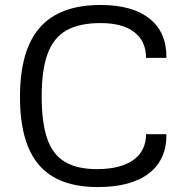

<svg xmlns="http://www.w3.org/2000/svg" viewBox="-20 -739 748 778"><path d="M571.8 -195.3H654.3Q655.8 -92.3 583.5 -36.6Q511.2 19 376 19Q215.3 19 138.2 -70.3Q61 -159.7 61 -346.2Q61 -535.2 141.1 -627Q221.2 -718.8 387.7 -718.8Q517.1 -718.8 586.4 -663.1Q655.8 -607.4 654.3 -504.4H571.8Q571.8 -572.3 523.9 -608.9Q476.1 -645.5 387.7 -645.5Q301.8 -645.5 249.3 -616Q196.8 -586.4 172.9 -521Q148.9 -455.6 148.9 -348.6Q148.9 -242.7 171.1 -177.7Q193.4 -112.8 242.7 -83.3Q292 -53.7 372.6 -53.7Q468.3 -53.7 520 -90.6Q571.8 -127.4 571.8 -195.3Z"/></svg>

Font: Metrophobic
Style: Regular
Weight: 400
Designer: Vernon Adams
Foundry: Vernon Adams
Version: Version 3.200; ttfautohint (v1.8.4.7-5d5b);gftools[0.9.23]